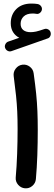

<svg xmlns="http://www.w3.org/2000/svg" viewBox="-20 -980 299 1055"><path d="M8.3 -716.3Q4.4 -726.1 9.5 -736.8Q14.6 -747.6 25.4 -751.5L85.9 -772.5Q64.5 -783.2 51.8 -803.5Q39.1 -823.7 39.1 -852.5Q39.1 -899.4 69.3 -929.9Q99.6 -960.4 152.8 -960.4Q171.4 -960.4 186 -958Q197.3 -956.1 204.3 -947.5Q211.4 -939 210.4 -928.7Q209.5 -918 200.4 -909.9Q191.4 -901.9 180.2 -903.8Q170.4 -905.8 159.7 -905.8Q127 -905.8 110.1 -889.6Q93.3 -873.5 93.3 -849.1Q93.3 -826.7 107.9 -814.9Q122.6 -803.2 147.9 -803.2Q162.1 -803.2 178.2 -806.6Q194.3 -810.1 223.6 -820.3Q234.9 -824.2 245.4 -818.1Q255.9 -812 258.3 -800.8Q260.7 -790 255.6 -780.5Q250.5 -771 241.2 -768.6L43.5 -699.2Q32.7 -695.3 22.5 -700.4Q12.2 -705.6 8.3 -716.3ZM55.2 -562Q52.2 -584.5 66.4 -603Q80.6 -621.6 103 -624.5Q125.5 -627.4 143.8 -613.5Q162.1 -599.6 165 -576.7Q173.8 -513.7 178.7 -465.1Q183.6 -416.5 185.5 -369.9Q187.5 -323.2 187.5 -265.1Q187.5 -197.3 185.1 -127Q182.6 -56.6 177.2 3.9Q175.3 26.4 157.7 41.5Q140.1 56.6 117.2 54.7Q94.7 52.7 79.6 35.2Q64.5 17.6 66.4 -4.9Q71.8 -65.4 74.2 -135Q76.7 -204.6 76.7 -270.5Q76.7 -324.7 74.7 -366.9Q72.8 -409.2 68.1 -454.3Q63.5 -499.5 55.2 -562Z"/></svg>

Font: Mikhak SemiBold
Style: Regular
Weight: 600
Designer: Amin Abedi
Version: Version 3.3